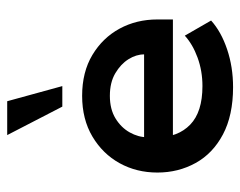

<svg xmlns="http://www.w3.org/2000/svg" viewBox="-87 -570 667 533"><g transform="rotate(-90 246.5 -303.5)"><path d="M271 10Q193 10 140 -18Q87 -46 60.5 -94Q34 -142 34 -200Q34 -258 60 -305Q86 -352 134 -380.5Q182 -409 247 -409Q313 -409 360.5 -380.5Q408 -352 433.5 -305Q459 -258 459 -200V-157H90V-237H362Q362 -259 348.5 -280.5Q335 -302 309.5 -317Q284 -332 247 -332Q210 -332 184.5 -316.5Q159 -301 145.5 -277Q132 -253 132 -228V-200Q132 -143 167 -109Q202 -75 274 -75Q316 -75 353 -88.5Q390 -102 414 -124L456 -51Q425 -23 376 -6.5Q327 10 271 10ZM217 -464 138 -617H232L274 -464Z"/></g></svg>

Font: Rokkitt SemiBold SemiBold
Style: Regular
Weight: 600
Version: Version 3.103